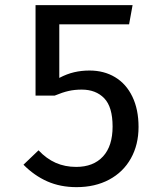

<svg xmlns="http://www.w3.org/2000/svg" viewBox="-20 -727 655 759"><path d="M504.1 -706.7 490.3 -630.8H214.4V-419Q244.6 -434.9 273.3 -441.5Q302.1 -448.2 333.8 -448.2Q391.3 -448.2 435.1 -421.8Q479 -395.4 503.3 -344.9Q527.7 -294.4 527.7 -225.1Q527.7 -154.9 497.4 -100.8Q467.2 -46.7 411.5 -16.9Q355.9 12.8 282.6 12.8Q218.5 12.8 166.9 -10Q115.4 -32.8 72.8 -75.9L132.3 -132.8Q163.6 -99.5 200.3 -83.3Q236.9 -67.2 281 -67.2Q349.2 -67.2 387.2 -108.5Q425.1 -149.7 425.1 -226.7Q425.1 -304.1 392.1 -338.5Q359 -372.8 303.1 -372.8Q274.9 -372.8 251.3 -367.4Q227.7 -362.1 196.4 -349.2H120.5V-706.7Z"/></svg>

Font: Fira Code Fixed Retina
Style: Regular
Weight: 450
Monospace: yes
Designer: Carrois Corporate, Edenspiekermann AG, Nikita Prokopov
Foundry: Carrois Corporate, Edenspiekermann AG, Nikita Prokopov
Version: Version 5.002